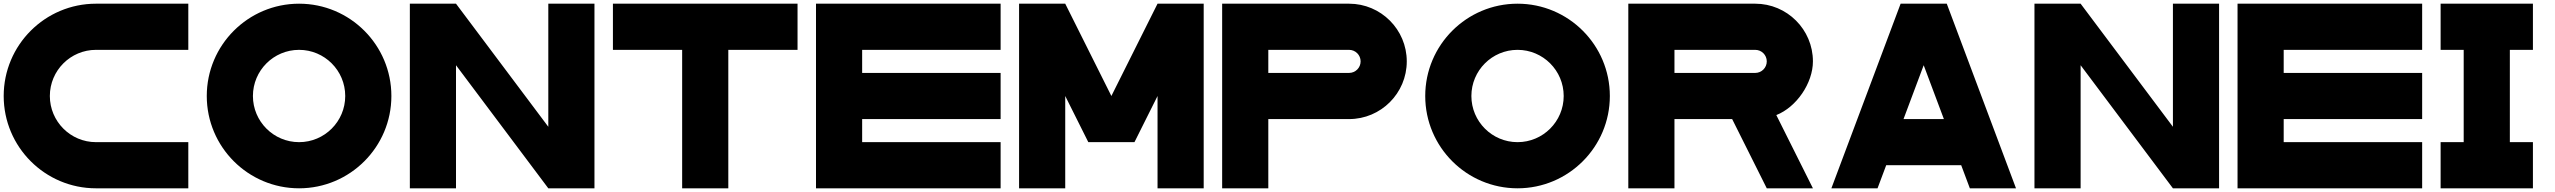

<svg xmlns="http://www.w3.org/2000/svg" viewBox="-20 -820 13840 1040"><path d="M0 -300C0 -24 224 200 500 200H1000V-50H500C362 -50 250 -162 250 -300C250 -438 362 -550 500 -550H1000V-800H500C224 -800 0 -576 0 -300Z M1600 -800C1324 -800 1100 -576 1100 -300C1100 -24 1324 200 1600 200C1876 200 2100 -24 2100 -300C2100 -576 1876 -800 1600 -800ZM1850 -300C1850 -162 1738 -50 1600 -50C1462 -50 1350 -162 1350 -300C1350 -438 1462 -550 1600 -550C1738 -550 1850 -438 1850 -300Z M2950 -133.3 2450 -800H2200V200H2450V-466.7L2950 200H3200V-800H2950Z M3300 -550H3675V200H3925V-550H4300V-800H3300Z M4400 200H4650H5400V-50H4650V-175H5400V-425H4650V-550H5400V-800H4400Z M6000 -300 5750 -800H5500V200H5750V-300L5875 -50H6125L6250 -300V200H6500V-800H6250Z M7287.5 -800H6600V200H6850V-175H7287.5C7460 -175 7600 -315 7600 -487.5C7600 -660 7460 -800 7287.5 -800ZM7287.5 -425H6850V-550H7287.5C7322 -550 7350 -522 7350 -487.5C7350 -453 7322 -425 7287.5 -425Z M8200 -800C7924 -800 7700 -576 7700 -300C7700 -24 7924 200 8200 200C8476 200 8700 -24 8700 -300C8700 -576 8476 -800 8200 -800ZM8450 -300C8450 -162 8338 -50 8200 -50C8062 -50 7950 -162 7950 -300C7950 -438 8062 -550 8200 -550C8338 -550 8450 -438 8450 -300Z M9487.5 -800H8800V200H9050V-175H9362.5L9550 200H9800L9601.7 -196.7C9711.1 -239.6 9800 -369.9 9800 -487.5C9800 -660 9660 -800 9487.5 -800ZM9487.5 -425H9050V-550H9487.5C9522 -550 9550 -522 9550 -487.5C9550 -453 9522 -425 9487.5 -425Z M10275 -800 9900 200H10150L10196.9 75H10603.2L10650 200H10900L10525 -800ZM10290.7 -175 10400 -466.7 10509.4 -175Z M11750 -133.3 11250 -800H11000V200H11250V-466.7L11750 200H12000V-800H11750Z M12100 200H12350H13100V-50H12350V-175H13100V-425H12350V-550H13100V-800H12100Z M13200 -50V200H13700V-50H13575V-550H13700V-800H13200V-550H13325V-50Z"/></svg>

Font: Kubos
Style: Regular
Weight: 400
Version: Version 001.000